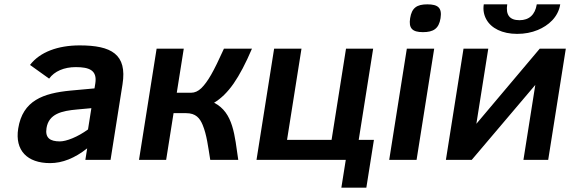

<svg xmlns="http://www.w3.org/2000/svg" viewBox="-20 -736 2625 884"><path d="M346.5 -527C247.6 -527 164 -497 118.2 -437L206.2 -374C230.6 -407.9 275.2 -427 328.6 -427C391.1 -427 428.3 -412.6 418.8 -352L415.1 -329L305.5 -319C178.7 -306.8 84.3 -273.5 63.8 -144C47.9 -43.5 105.3 15 210.6 15C267.3 15 324.2 -7.7 381.4 -53L373 0H489L544.1 -348C566 -486.2 493 -527 346.5 -527ZM194.1 -146C204.5 -211.8 263.5 -225.7 335.7 -232L400.7 -238L385.2 -140C361.1 -122.7 337.3 -109.2 313.8 -99.5C290.2 -89.8 270.8 -85 255.5 -85C211.3 -85 186.9 -100.5 194.1 -146Z M826.1 -512H701.1L620 0H745L779.1 -215H837.1C881.5 -215 900.1 -192 913 -161C931.9 -115.6 938.3 -59.7 948 0H1077C1060.3 -111.1 1055.2 -217.7 965.7 -263C998 -282.3 1028.1 -311.8 1055.7 -351.5C1083.3 -391.2 1111.4 -444.7 1140.1 -512H1011.1C987.4 -459.3 967.7 -419.3 952.1 -392C936.4 -364.7 921.3 -344 906.8 -330C892.2 -316 876.6 -309 859.9 -309H793.9Z M1161 0H1572L1551.7 128H1666.7L1701.6 -92H1631.6L1698.1 -512H1573.1L1506.6 -92H1301.6L1368.1 -512H1242.1Z M1947.4 -716C1898.6 -716 1875.8 -699.4 1868.3 -652C1861 -606.2 1878 -588 1927.1 -588C1975.2 -588 2000.6 -603.8 2008.3 -652C2015.9 -700.3 1996.6 -716 1947.4 -716ZM1772 0H1898L1979.1 -512H1853.1Z M2152 0 2444.6 -345 2390 0H2504L2585.1 -512H2465.1L2173.3 -166L2228.1 -512H2114.1L2033 0ZM2371.8 -643C2326.5 -643 2307.7 -667.3 2315.4 -716H2207.4C2203.5 -691.3 2207.4 -668.3 2219 -647C2241.3 -606 2292.3 -580 2360.9 -580C2395.5 -580 2427.3 -586 2456.2 -598C2504.6 -618.1 2550 -656.6 2559.4 -716H2451.4C2443.7 -667.6 2415.7 -643 2371.8 -643Z"/></svg>

Font: Fog Sans
Style: It
Weight: 700
Foundry: Intel Corporation
Version: Version 1.00